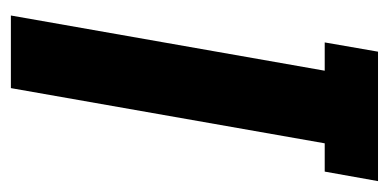

<svg xmlns="http://www.w3.org/2000/svg" viewBox="-201 -514 715 353"><g transform="rotate(90 156.5 -337.5)"><path d="M8.5 0 110 -577H58L75 -675H313L295.5 -577H243.5L142 0Z"/></g></svg>

Font: Anybody UltraCondensed Regular
Style: Bold Italic
Weight: 700
Width: 1
Italic angle: -10°
Designer: Tyler Finck
Foundry: Etcetera Type Company
Version: Version 1.010; ttfautohint (v1.8.3) -l 8 -r 50 -G 200 -x 14 